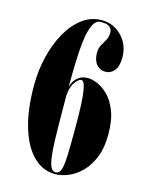

<svg xmlns="http://www.w3.org/2000/svg" viewBox="-110 -781 668 863"><g transform="rotate(15 223.5 -349.5)"><path d="M231 12Q173 12 129 -31.5Q85 -75 60.8 -156Q36.5 -237 36.5 -349Q36.5 -417.5 52 -482.2Q67.5 -547 96.5 -598.8Q125.5 -650.5 166 -680.8Q206.5 -711 256.5 -711Q293 -711 322.8 -692.8Q352.5 -674.5 370.2 -643.5Q388 -612.5 388 -573.5Q388 -531.5 371.5 -511.2Q355 -491 330 -491Q305 -491 288.5 -510.2Q272 -529.5 272 -564.5Q272 -585 280.8 -600.5Q289.5 -616 298 -631Q306.5 -646 306.5 -665.5Q306.5 -682 295.5 -692Q284.5 -702 253.5 -702Q230 -702 216.8 -673.2Q203.5 -644.5 197.8 -597.5Q192 -550.5 190.5 -494Q189 -437.5 189 -382Q190.5 -391.5 198 -406Q205.5 -420.5 221.8 -432Q238 -443.5 264.5 -443.5Q281 -443.5 306.2 -433.5Q331.5 -423.5 356.8 -399Q382 -374.5 399.2 -331.2Q416.5 -288 416.5 -221Q416.5 -160 398.8 -115.8Q381 -71.5 353 -43.2Q325 -15 292.8 -1.5Q260.5 12 231 12ZM231 3.5Q247.5 3.5 254.8 -16Q262 -35.5 263.8 -84Q265.5 -132.5 265.5 -219Q265.5 -332.5 258.2 -380Q251 -427.5 236.5 -427.5Q224 -427.5 207.8 -405.2Q191.5 -383 189 -342Q189 -215 191.2 -139Q193.5 -63 202.2 -29.8Q211 3.5 231 3.5Z"/></g></svg>

Font: Imbue 100pt Black
Style: Regular
Weight: 900
Designer: Tyler Finck
Foundry: Etcetera Type Company
Version: Version 1.102; ttfautohint (v1.8.3)